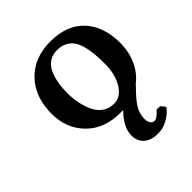

<svg xmlns="http://www.w3.org/2000/svg" viewBox="-179 -553 863 863"><g transform="rotate(-45 252.0 -122.0)"><path d="M439 133.8V140.1Q418.5 165.5 389.6 180.7Q360.8 195.8 331.1 195.8Q288.1 195.8 263.4 174.8Q238.8 153.8 238.8 117.2Q238.8 64.9 293.9 9.8H275.9Q174.3 9.8 114.3 -51.3Q54.2 -112.3 54.2 -205.1Q54.2 -312 115.7 -376Q177.2 -439.9 279.8 -439.9Q384.3 -439.9 441.2 -378.9Q498 -317.9 498 -213.9Q498 -155.3 475.6 -107.4Q453.1 -59.6 411.1 -28.8H413.1Q370.1 13.7 351.6 42.5Q333 71.3 333 106.9Q333 121.6 340.1 132.8Q347.2 144 358.9 144Q375.5 144 401.9 113.8L423.8 115.2ZM272.9 -391.1Q244.1 -391.1 223.1 -376.7Q202.1 -362.3 191.2 -337.4Q180.2 -312.5 175 -283.9Q169.9 -255.4 169.9 -222.2Q169.9 -191.4 175.3 -162.1Q180.7 -132.8 192.9 -103.8Q205.1 -74.7 228.8 -56.9Q252.4 -39.1 285.2 -39.1Q327.6 -39.1 355.2 -83.7Q382.8 -128.4 382.8 -195.8Q382.8 -232.9 380.1 -261Q377.4 -289.1 370.1 -314.5Q362.8 -339.8 350.8 -356Q338.9 -372.1 319.3 -381.6Q299.8 -391.1 272.9 -391.1Z"/></g></svg>

Font: Linear Smooth
Style: Bold
Weight: 700
Designer: Philipp H. Poll, Flanker
Foundry: Philipp H. Poll, reworked by Flanker
Version: Version 1.061 | FøM Fix